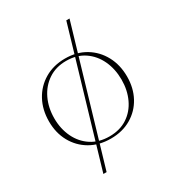

<svg xmlns="http://www.w3.org/2000/svg" viewBox="-194 -766 932 1031"><g transform="rotate(-30 271.5 -250.0)"><path d="M380 -657H400L160 157H140ZM271 13Q198 13 143.5 -19Q89 -51 58.5 -106.5Q28 -162 28 -233Q28 -305 58.5 -361.5Q89 -418 144 -450.5Q199 -483 271 -483Q343 -483 397 -450.5Q451 -418 481.5 -361.5Q512 -305 512 -233Q512 -162 482 -106.5Q452 -51 397.5 -19Q343 13 271 13ZM270 -1Q335 -1 381.5 -31.5Q428 -62 453 -115Q478 -168 478 -233Q478 -299 453 -352.5Q428 -406 381.5 -437.5Q335 -469 270 -469Q206 -469 159 -437.5Q112 -406 86.5 -352.5Q61 -299 61 -233Q61 -168 86.5 -115Q112 -62 159 -31.5Q206 -1 270 -1Z"/></g></svg>

Font: Panamera Thin
Style: Regular
Weight: 100
Designer: Bastien Sozeau
Foundry: NBR — Bastien Sozeau
Version: Version 3.003;gftools[0.9.33]